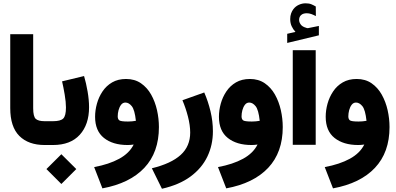

<svg xmlns="http://www.w3.org/2000/svg" viewBox="-20 -892 2435 1181"><path d="M267.1 0H254.9Q154.8 0 98.9 -55.9Q43 -111.8 43 -227.1V-681.6H184.1V-226.6Q184.1 -174.8 200.2 -160.6Q216.3 -146.5 254.9 -146.5H267.1Z M527.8 -232.4Q527.8 -126 470.7 -63Q413.6 0 305.7 0H247.1V-146.5H305.7Q352.5 -146.5 369.1 -163.1Q385.7 -179.7 385.7 -231Q385.7 -264.2 377.9 -310.3Q370.1 -356.4 361.8 -391.6L497.1 -424.3Q509.8 -381.3 518.8 -329.3Q527.8 -277.3 527.8 -232.4ZM265.6 147.9 357.4 56.6 449.2 147.9 357.4 239.7Z M802.2 -2.9Q781.7 0 765.1 0Q673.8 0 619.4 -43.5Q564.9 -86.9 564.9 -173.8Q564.9 -213.4 576.2 -254.2Q587.4 -294.9 610.6 -329.6Q633.8 -364.3 669.9 -385.3Q706.1 -406.2 755.4 -406.2Q808.6 -406.2 846.9 -379.9Q885.3 -353.5 909.7 -310.1Q934.1 -266.6 945.8 -214.4Q957.5 -162.1 957.5 -110.4Q957.5 45.4 867.7 140.6Q777.8 235.8 609.9 266.6L559.1 135.7Q650.9 118.7 713.4 84.5Q775.9 50.3 802.2 -2.9ZM815.9 -148.9Q808.6 -216.8 790.5 -239Q772.5 -261.2 751.5 -261.2Q735.4 -261.2 724.9 -247.6Q714.4 -233.9 709.2 -214.4Q704.1 -194.8 704.1 -176.3Q704.1 -159.7 713.4 -152.1Q722.7 -144.5 767.6 -144.5Q792 -144.5 815.9 -148.9Z M1236.3 -323.2Q1260.3 -268.6 1274.9 -207Q1289.6 -145.5 1289.6 -84.5Q1289.6 0 1255.4 71.3Q1221.2 142.6 1151.9 193.8Q1082.5 245.1 976.1 269L914.1 143.1Q1032.7 114.3 1091.3 61Q1149.9 7.8 1149.9 -76.7Q1149.9 -121.6 1136 -175.3Q1122.1 -229 1102.1 -275.4Z M1564 -2.9Q1543.5 0 1526.9 0Q1435.5 0 1381.1 -43.5Q1326.7 -86.9 1326.7 -173.8Q1326.7 -213.4 1337.9 -254.2Q1349.1 -294.9 1372.3 -329.6Q1395.5 -364.3 1431.6 -385.3Q1467.8 -406.2 1517.1 -406.2Q1570.3 -406.2 1608.6 -379.9Q1647 -353.5 1671.4 -310.1Q1695.8 -266.6 1707.5 -214.4Q1719.2 -162.1 1719.2 -110.4Q1719.2 45.4 1629.4 140.6Q1539.6 235.8 1371.6 266.6L1320.8 135.7Q1412.6 118.7 1475.1 84.5Q1537.6 50.3 1564 -2.9ZM1577.6 -148.9Q1570.3 -216.8 1552.2 -239Q1534.2 -261.2 1513.2 -261.2Q1497.1 -261.2 1486.6 -247.6Q1476.1 -233.9 1470.9 -214.4Q1465.8 -194.8 1465.8 -176.3Q1465.8 -159.7 1475.1 -152.1Q1484.4 -144.5 1529.3 -144.5Q1553.7 -144.5 1577.6 -148.9Z M1797.4 -695.8Q1783.2 -710.9 1774.2 -730.2Q1765.1 -749.5 1765.1 -774.9Q1765.1 -793.9 1770.5 -809.1Q1775.9 -824.2 1784.7 -835.9Q1798.3 -853.5 1818.4 -862.5Q1838.4 -871.6 1859.4 -871.6Q1880.9 -871.6 1894.5 -866Q1908.2 -860.4 1922.4 -852.1L1922.9 -793Q1908.2 -800.8 1894.8 -805.7Q1881.3 -810.5 1866.2 -810.5Q1857.4 -810.5 1848.1 -808.1Q1838.9 -805.7 1831.5 -798.8Q1819.8 -788.1 1819.8 -768.6Q1820.3 -754.4 1830.1 -741Q1839.8 -727.5 1862.8 -721.2Q1865.2 -720.2 1867.4 -719.5Q1869.6 -718.8 1872.1 -718.8Q1874 -718.8 1876 -719.2L1941.4 -732.4V-674.8L1746.6 -627.9V-684.1ZM1780.8 -583.3H1921.9V-1.4H1780.8Z M2220.7 -2.9Q2200.2 0 2183.6 0Q2092.3 0 2037.8 -43.5Q1983.4 -86.9 1983.4 -173.8Q1983.4 -213.4 1994.6 -254.2Q2005.9 -294.9 2029.1 -329.6Q2052.2 -364.3 2088.4 -385.3Q2124.5 -406.2 2173.8 -406.2Q2227.1 -406.2 2265.4 -379.9Q2303.7 -353.5 2328.1 -310.1Q2352.5 -266.6 2364.3 -214.4Q2376 -162.1 2376 -110.4Q2376 45.4 2286.1 140.6Q2196.3 235.8 2028.3 266.6L1977.5 135.7Q2069.3 118.7 2131.8 84.5Q2194.3 50.3 2220.7 -2.9ZM2234.4 -148.9Q2227.1 -216.8 2209 -239Q2190.9 -261.2 2169.9 -261.2Q2153.8 -261.2 2143.3 -247.6Q2132.8 -233.9 2127.7 -214.4Q2122.6 -194.8 2122.6 -176.3Q2122.6 -159.7 2131.8 -152.1Q2141.1 -144.5 2186 -144.5Q2210.4 -144.5 2234.4 -148.9Z"/></svg>

Font: Vazir Black FD-WOL
Style: Black-FD-WOL
Weight: 900
Designer: Saber Rastikerdar
Foundry: Saber Rastikerdar
Version: Version 30.0.0